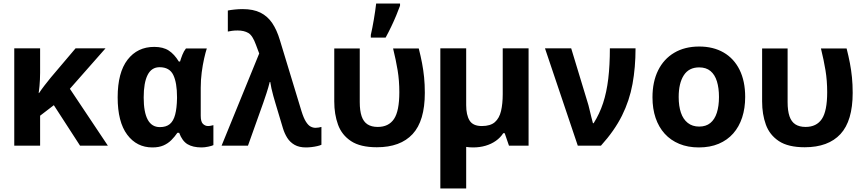

<svg xmlns="http://www.w3.org/2000/svg" viewBox="-20 -817 4840 1077"><path d="M60 0V-546H205V-409Q205 -389 204 -370.5Q203 -352 201.5 -334Q200 -316 197 -295H199Q213 -316 230 -338Q247 -360 265 -382L404 -546H572L372 -319L585 0H429L282 -227L205 -168V0Z M835 10Q747 10 693.5 -61.5Q640 -133 640 -271Q640 -410 695.5 -482Q751 -554 845 -554Q895 -554 926.5 -533.5Q958 -513 983 -472H990Q995 -489 1003 -509.5Q1011 -530 1023 -545H1140Q1133 -524 1125 -488.5Q1117 -453 1111.5 -411Q1106 -369 1106 -325V-168Q1106 -134 1118.5 -122Q1131 -110 1147 -110Q1155 -110 1164 -112Q1173 -114 1177 -115V-3Q1170 1 1149 5.5Q1128 10 1111 10Q1062 10 1032 -8Q1002 -26 985 -72H975Q960 -50 941 -31Q922 -12 896.5 -1Q871 10 835 10ZM877 -104Q912 -104 932.5 -121Q953 -138 962.5 -174Q972 -210 973 -266V-272Q973 -353 952 -396.5Q931 -440 875 -440Q830 -440 808 -396.5Q786 -353 786 -270Q786 -188 808.5 -146Q831 -104 877 -104Z M1696 10Q1658 10 1632.5 -4.5Q1607 -19 1591.5 -43.5Q1576 -68 1567 -98L1525 -238Q1519 -258 1513 -279.5Q1507 -301 1502.5 -321.5Q1498 -342 1496 -357H1493Q1486 -328 1475 -294.5Q1464 -261 1457 -241L1371 0H1223L1434 -517L1416 -565Q1397 -618 1373 -632Q1349 -646 1313 -646Q1294 -646 1281 -644Q1268 -642 1258 -640V-758Q1272 -761 1295.5 -763.5Q1319 -766 1341 -766Q1401 -766 1441 -746Q1481 -726 1507 -687.5Q1533 -649 1550 -592L1671 -194Q1683 -155 1696 -134.5Q1709 -114 1722.5 -107Q1736 -100 1750 -100Q1758 -100 1766.5 -101.5Q1775 -103 1783 -105V-5Q1775 -1 1760 2.5Q1745 6 1728 8Q1711 10 1696 10Z M2094 9Q2001 9 1949 -25.5Q1897 -60 1876 -118Q1855 -176 1855 -248V-545H1998V-244Q1998 -196 2008.5 -165Q2019 -134 2041.5 -119.5Q2064 -105 2099 -105Q2160 -105 2190 -149.5Q2220 -194 2220 -300Q2220 -365 2210.5 -422.5Q2201 -480 2185 -545H2329Q2340 -502 2347.5 -462.5Q2355 -423 2359 -383Q2363 -343 2363 -296Q2363 -139 2294.5 -65Q2226 9 2094 9ZM2060 -621Q2064 -639 2068.5 -661Q2073 -683 2077 -707.5Q2081 -732 2084.5 -755Q2088 -778 2090 -797H2224V-785Q2215 -760 2202.5 -730Q2190 -700 2175 -668.5Q2160 -637 2143 -606H2060Z M2450 240V-268H2595V240ZM2634 10Q2547 10 2498.5 -41.5Q2450 -93 2450 -190V-546H2595V-227Q2595 -172 2614 -141Q2633 -110 2683 -110Q2731 -110 2756 -132Q2781 -154 2790.5 -194.5Q2800 -235 2800 -289V-546H2945V0H2835L2811 -70H2803Q2787 -45 2761.5 -27Q2736 -9 2703.5 0.5Q2671 10 2634 10Z M3221 0 3037 -546H3184L3276 -243Q3281 -228 3286 -206Q3291 -184 3296.5 -162.5Q3302 -141 3306 -126H3310Q3343 -178 3363 -239Q3383 -300 3392 -375.5Q3401 -451 3401 -546H3545Q3545 -439 3528 -346Q3511 -253 3469 -168.5Q3427 -84 3351 0Z M3900 10Q3839 10 3790.5 -10Q3742 -30 3708.5 -67Q3675 -104 3657.5 -155.5Q3640 -207 3640 -271Q3640 -358 3671.5 -422Q3703 -486 3762 -521Q3821 -556 3902 -556Q3981 -556 4039 -522.5Q4097 -489 4128.5 -425.5Q4160 -362 4160 -273Q4160 -210 4143 -158Q4126 -106 4093 -68.5Q4060 -31 4011.5 -10.5Q3963 10 3900 10ZM3902 -107Q3940 -107 3964.5 -127Q3989 -147 4001 -184.5Q4013 -222 4013 -273Q4013 -323 4001.5 -360.5Q3990 -398 3965.5 -418.5Q3941 -439 3902 -439Q3844 -439 3815.5 -394.5Q3787 -350 3787 -273Q3787 -222 3799.5 -185Q3812 -148 3838 -127.5Q3864 -107 3902 -107Z M4494 9Q4401 9 4349 -25.5Q4297 -60 4276 -118Q4255 -176 4255 -248V-545H4398V-244Q4398 -196 4408.5 -165Q4419 -134 4441.5 -119.5Q4464 -105 4499 -105Q4560 -105 4590 -149.5Q4620 -194 4620 -300Q4620 -365 4610.5 -422.5Q4601 -480 4585 -545H4729Q4740 -502 4747.5 -462.5Q4755 -423 4759 -383Q4763 -343 4763 -296Q4763 -139 4694.5 -65Q4626 9 4494 9Z"/></svg>

Font: Noto Sans Mono
Style: Bold
Weight: 700
Designer: Monotype Design Team
Foundry: Monotype Imaging Inc.
Version: Version 2.014